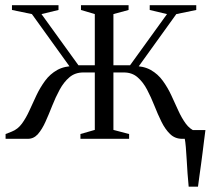

<svg xmlns="http://www.w3.org/2000/svg" viewBox="-20 -522 792 722"><path d="M689.5 180Q687 156 685.2 129.5Q683.5 103 682 77.8Q680.5 52.5 678.8 31.5Q677 10.5 674.5 -2L644.5 -33H752.5Q750 -13 747.2 8.2Q744.5 29.5 741.8 51.8Q739 74 736 96Q733 118 730 139.2Q727 160.5 724.5 180ZM1 0V-18L24 -27Q47 -36 62.5 -57.2Q78 -78.5 90.8 -106.8Q103.5 -135 117.2 -164Q131 -193 149.5 -218.2Q168 -243.5 195.2 -258.8Q222.5 -274 263 -274L256.5 -251.5L100 -469L25 -484.5V-502.5H200V-484.5L136 -469L275 -276.5H336.5V-469L284.5 -484.5V-502.5H463.5V-484.5L406.5 -469V-276.5H469L608 -469L543 -484.5V-502.5H718V-484.5L643 -469L486.5 -251.5L480 -274Q520 -274 547 -258.8Q574 -243.5 592.2 -218.2Q610.5 -193 624 -164Q637.5 -135 650.2 -106.8Q663 -78.5 678.5 -57.2Q694 -36 717 -27L740 -18V0H665Q638 0 619.5 -18Q601 -36 587 -64.5Q573 -93 560.5 -124.8Q548 -156.5 533 -185Q518 -213.5 497.2 -231.5Q476.5 -249.5 446 -249.5H406.5V-33.5L465.5 -18V0H282.5V-18L336.5 -33.5V-249.5H293Q262.5 -249.5 241.2 -231.5Q220 -213.5 204.5 -185Q189 -156.5 176.5 -124.8Q164 -93 151.2 -64.5Q138.5 -36 122.8 -18Q107 0 85 0Z"/></svg>

Font: Merriweather 144pt Light
Style: Regular
Weight: 300
Version: Version 2.100